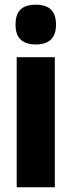

<svg xmlns="http://www.w3.org/2000/svg" viewBox="-20 -796 305 816"><path d="M132 -776C72 -776 46 -748 46 -691C46 -635 75 -607 132 -607C189 -607 218 -635 218 -691C218 -747 192 -776 132 -776ZM213 -553H51V0H213Z"/></svg>

Font: Noto Sans Ethiopic ExtraCondensed Black
Style: Regular
Weight: 900
Width: 2
Designer: Monotype Design Team
Foundry: Monotype Imaging Inc.
Version: Version 2.102